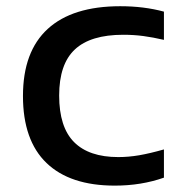

<svg xmlns="http://www.w3.org/2000/svg" viewBox="-20 -572 562 602"><path d="M52 -271Q52 -410.5 129.8 -481.5Q207.5 -552.5 357 -552.5Q431.5 -552.5 494 -535.5V-447Q459.5 -455 429.5 -459Q399.5 -463 366.5 -463Q264 -463 214.8 -417Q165.5 -371 165.5 -272.5Q165.5 -173.5 212.2 -126.5Q259 -79.5 351 -79.5Q383 -79.5 416.5 -85.2Q450 -91 494 -103.5V-15Q423 10 340 10Q199.5 10 125.8 -61Q52 -132 52 -271Z"/></svg>

Font: Encode Sans Expanded Medium
Style: Regular
Weight: 500
Width: 7
Designer: Multiple Designers
Foundry: Impallari Type
Version: Version 2.000